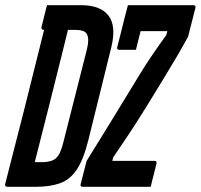

<svg xmlns="http://www.w3.org/2000/svg" viewBox="-55 -720 774 740"><path d="M258 -700Q332 -700 363 -660Q394 -620 374 -538L285 -178Q266 -103 240 -65Q214 -27 175.5 -13.5Q137 0 82 0H-26Q-37 0 -35 -11Q1 -150 37.5 -294.5Q74 -439 115 -605H114Q103 -605 105 -616Q110 -637 115.5 -658Q121 -679 126 -700ZM526 0H264Q253 0 256 -11L279 -100Q320 -166 372 -250.5Q424 -335 481 -429Q507 -472 534.5 -512Q562 -552 586 -585L590 -600H487Q482 -582 477.5 -563Q473 -544 469 -528H405Q394 -528 397 -539Q403 -561 410 -590Q417 -619 424.5 -648.5Q432 -678 438 -700H690Q701 -700 698 -689L670 -579Q649 -540 626 -501Q603 -462 575 -416Q547 -370 510 -310Q471 -247 439 -199Q407 -151 381 -113L378 -100H540Q551 -100 548 -89Q543 -67 537 -45Q531 -23 526 0ZM79 -95H108Q143 -95 160.5 -110Q178 -125 189 -171L280 -530Q290 -570 280 -588Q275 -598 262.5 -601.5Q250 -605 231 -605H207Q202 -584 196.5 -562.5Q191 -541 186 -520Q160 -414 133 -308Q106 -202 79 -95Z"/></svg>

Font: Recursive Mn Lnr St Med
Style: Italic
Weight: 500
Italic angle: -15°
Monospace: yes
Version: Version 1.079;hotconv 1.0.112;makeotfexe 2.5.65598; ttfautoh